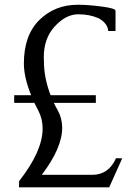

<svg xmlns="http://www.w3.org/2000/svg" viewBox="-20 -805 587 825"><path d="M403.6 -726.7Q364.6 -743.6 317.4 -743.6H315.9Q262.1 -743.6 213.3 -689.2Q168.2 -639 168.2 -559.5Q168.2 -550.8 168.7 -543.1Q168.7 -470.3 197.4 -395.9H391.8V-363.1H211.3Q219 -346.7 228.2 -330.8Q247.2 -296.9 247.2 -255.9Q247.2 -169.2 159.5 -53.8H376.4Q446.7 -53.8 478.5 -125.1L505.1 -124.6L449.2 0H61.5L62.1 -26.7Q163.1 -155.4 163.1 -252.8Q163.1 -294.4 144.6 -329.7Q135.4 -346.7 127.7 -363.1H41V-395.9H113.8Q82.6 -472.8 82.6 -532.3Q82.6 -653.8 149.2 -719.2Q215.9 -784.6 314.4 -784.6H316.4Q357.4 -784.6 416.9 -776.9Q476.4 -769.2 476.4 -759V-671.8H445.1Q442.6 -705.1 403.6 -726.7Z"/></svg>

Font: MM Jasmine
Style: Regular
Weight: 400
Designer: Khon Soe Zaw Thu
Version: Version 1.00 July 11, 2016, initial release